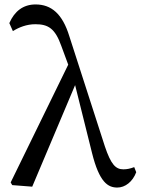

<svg xmlns="http://www.w3.org/2000/svg" viewBox="-20 -830 633 864"><path d="M584 -78C566 -71 551 -68 535 -68C500 -68 479 -91 452 -171L292 -667C261 -768 211 -810 140 -810C84 -810 45 -779 22 -726L38 -690C65 -707 100 -721 139 -721C197 -721 228 -702 256 -623L287 -539L28 -9L35 3L125 10L318 -447L394 -142C427 -9 466 14 508 14C543 14 577 -12 593 -55Z"/></svg>

Font: Noto Serif CJK JP Medium
Style: Regular
Weight: 500
Designer: Ryoko NISHIZUKA 西塚涼子 (kana & ideographs); Frank Grießhammer (Latin, Greek & Cyrillic); Wenlong ZHANG 张文龙 (bopomofo); San
Foundry: Adobe Systems Incorporated
Version: Version 1.000;PS 1;hotconv 16.6.53;makeotf.lib2.5.65590